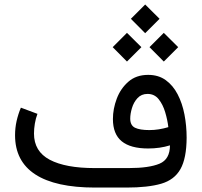

<svg xmlns="http://www.w3.org/2000/svg" viewBox="-20 -846 910 866"><path d="M570.3 -761.2 634.8 -825.7 699.7 -761.2 634.8 -696.3ZM654.3 -633.3 718.8 -697.8 783.7 -633.3 718.8 -568.4ZM488.3 -633.3 552.7 -697.8 617.7 -633.3 552.7 -568.4ZM746.6 -190.4Q701.2 -176.3 648.4 -176.3Q568.8 -176.3 529.1 -208.7Q489.3 -241.2 489.3 -309.1Q489.3 -355 506.6 -400.9Q523.9 -446.8 559.1 -477.5Q594.2 -508.3 648.4 -508.3Q694.8 -508.3 727.5 -484.6Q760.3 -460.9 781.2 -420.7Q802.2 -380.4 812 -329.6Q821.8 -278.8 821.8 -225.1Q821.3 -131.8 793.9 -83.3Q766.6 -34.7 707 -17.3Q647.5 0 550.3 0H408.7Q230.5 0 139.2 -59.3Q47.9 -118.7 47.9 -236.3Q47.9 -269 54.9 -300.3Q62 -331.5 74.2 -360.4L148.9 -332.5Q141.1 -312 137.2 -288.6Q133.3 -265.1 133.3 -243.7Q133.3 -163.1 204.3 -125.5Q275.4 -87.9 406.7 -87.9H560.5Q652.3 -87.9 699.5 -107.7Q746.6 -127.4 746.6 -190.4ZM739.3 -272.5Q735.4 -305.2 725.1 -339.8Q714.8 -374.5 695.8 -398.4Q676.8 -422.4 645.5 -422.4Q617.7 -422.4 600.3 -403.6Q583 -384.8 575.2 -358.6Q567.4 -332.5 567.4 -311Q567.4 -280.3 589.1 -269.8Q610.8 -259.3 653.8 -259.3Q675.3 -259.3 696.5 -262.7Q717.8 -266.1 739.3 -272.5Z"/></svg>

Font: Vazir FD
Style: Regular-FD
Weight: 400
Designer: Saber Rastikerdar
Foundry: Saber Rastikerdar
Version: Version 30.0.0